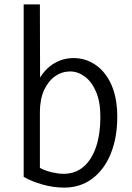

<svg xmlns="http://www.w3.org/2000/svg" viewBox="-20 -845 601 876"><path d="M273 11Q224 11 174.5 -3Q125 -17 88 -38V-825H162L163 -423H132Q159 -504 207 -542Q255 -580 315 -580Q372 -580 417.5 -548Q463 -516 489 -456.5Q515 -397 515 -312Q515 -216 485 -143Q455 -70 400.5 -29.5Q346 11 273 11ZM270 -52Q324 -52 361.5 -84.5Q399 -117 418.5 -175.5Q438 -234 438 -311Q438 -381 418 -427Q398 -473 366.5 -496Q335 -519 300 -519Q263 -519 232 -497.5Q201 -476 181.5 -434.5Q162 -393 162 -332V-79Q189 -65 218 -58.5Q247 -52 270 -52Z"/></svg>

Font: Yaldevi
Style: Regular
Weight: 400
Designer: Sol Matas, Rajitha Manaperi, Kosala Senevirathne
Foundry: Mooniak
Version: Version 1.100